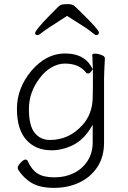

<svg xmlns="http://www.w3.org/2000/svg" viewBox="-20 -740 620 930"><path d="M163 -570Q150 -570 150 -580Q150 -594 230 -675L261 -706Q271 -716 280.5 -718Q290 -720 311 -720Q332 -720 343.5 -708.5Q355 -697 375 -678Q459 -596 459 -583Q459 -570 446 -570Q440 -570 423 -585Q406 -600 308 -661L305 -663L302 -661Q201 -597 185 -583.5Q169 -570 163 -570ZM242 170Q175 170 135 147Q95 124 68 82Q66 79 66 71Q66 63 80 48Q94 33 103 33Q112 33 114 40Q133 82 162 100.5Q191 119 243.5 119Q296 119 337.5 98.5Q379 78 404 39.5Q429 1 429 -51V-136L420 -121Q384 -62 333 -37Q282 -12 230 -12Q153 -12 107.5 -62.5Q62 -113 62 -213Q62 -313 132 -397Q204 -481 294.5 -481Q385 -481 421 -419L430 -405L427 -475Q427 -480 441.5 -480Q456 -480 472 -473.5Q488 -467 488 -458V-457Q484 -381 484 -358V-50Q484 21 451 70Q418 119 363.5 144.5Q309 170 242 170ZM222 -62Q315 -62 380 -135Q426 -186 429 -263Q430 -290 430 -324V-405L421 -393Q414 -384 407 -384Q400 -384 397 -388Q364 -432 294 -432Q261 -432 228.5 -413Q196 -394 172 -361Q120 -293 120 -212Q120 -131 148 -96.5Q176 -62 222 -62Z"/></svg>

Font: LXGW WenKai TC Light
Style: Regular
Weight: 300
Designer: LXGW / Fontworks Inc.
Foundry: LXGW / Fontworks Inc.
Version: Version 1.330